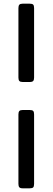

<svg xmlns="http://www.w3.org/2000/svg" viewBox="-20 -876 285 1042"><path d="M80 -455V-832Q80 -845 85 -850.5Q90 -856 103 -856H141Q155 -856 160 -851Q165 -846 165 -832V-455Q165 -442 160 -436.5Q155 -431 141 -431H103Q90 -431 85 -436.5Q80 -442 80 -455ZM80 122V-255Q80 -268 85 -273.5Q90 -279 103 -279H141Q155 -279 160 -274Q165 -269 165 -255V122Q165 136 160 141Q155 146 141 146H103Q90 146 85 140.5Q80 135 80 122Z"/></svg>

Font: YamahaIndonesia935. App
Style: Regular
Weight: 400
Designer: Dalton Maag Ltd
Foundry: Dalton Maag Ltd
Version: Version 1.002; January 01, 2024; Regular/Italic